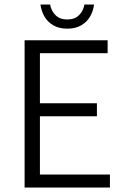

<svg xmlns="http://www.w3.org/2000/svg" viewBox="-20 -837 556 857"><path d="M460.4 -657.2V-599.6H158.2V-376H412.6V-317.9H158.2V-58.1H470.7V0H89.8V-657.2ZM203.6 -816.9Q208.5 -788.6 227.8 -769.3Q247.1 -750 280.3 -750Q313.5 -750 332.8 -769.3Q352.1 -788.6 356.9 -816.9H399.9Q396.5 -789.1 382.8 -764.4Q369.1 -739.7 343.3 -724.4Q317.4 -709 280.3 -709Q243.2 -709 217.3 -724.4Q191.4 -739.7 177.7 -764.4Q164.1 -789.1 160.6 -816.9Z"/></svg>

Font: Varta
Style: Light
Weight: 300
Designer: Joana Correia, Viktoriya Grabowska, Eben Sorkin
Foundry: Sorkin Type
Version: Version 1.002; ttfautohint (v1.3) -l 8 -r 24 -G 200 -x 12 -H